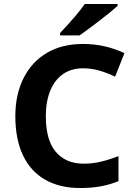

<svg xmlns="http://www.w3.org/2000/svg" viewBox="-20 -948 677 978"><path d="M58.1 -356Q58.1 -466.3 99.9 -549.8Q141.6 -633.3 219.7 -679.2Q296.4 -724.1 402.8 -724.1Q515.1 -724.1 613.8 -677.2L566.4 -557.6Q522.9 -578.1 483.6 -589.1Q444.3 -600.1 402.3 -600.1Q343.8 -600.1 301.3 -570.8Q258.8 -541.5 236.1 -486.3Q213.4 -431.2 213.4 -355Q213.4 -207 291 -149.4Q336.4 -114.3 407.2 -114.3Q450.7 -114.3 493.2 -124.3Q535.6 -134.3 583.5 -152.8V-25.4Q500 9.8 389.2 9.8Q284.2 9.8 210 -32.7Q135.7 -75.2 96.9 -157.2Q58.1 -239.3 58.1 -356ZM411.6 -927.7H579.1V-918Q548.3 -890.1 488.5 -844Q428.7 -797.9 385.3 -767.6H286.1V-779.8Q378.4 -877.9 411.6 -927.7Z"/></svg>

Font: Viking Open Sans
Style: Bold
Weight: 700
Foundry: Ascender Corporation
Version: Version 2.001